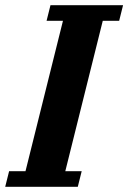

<svg xmlns="http://www.w3.org/2000/svg" viewBox="-53 -718 493 738"><path d="M-18 -60H45L189 -638H126L141 -698H420L405 -638H342L198 -60H261L246 0H-33Z"/></svg>

Font: IBM Plex Serif
Style: Bold Italic
Weight: 700
Italic angle: -14°
Designer: Mike Abbink, Paul van der Laan, Pieter van Rosmalen
Foundry: Bold Monday
Version: Version 3.001